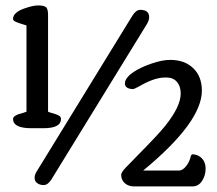

<svg xmlns="http://www.w3.org/2000/svg" viewBox="-20 -684 795 704"><path d="M156.2 -274.4Q160.6 -272 173.8 -268.6Q187 -265.1 195.3 -260.5Q203.6 -255.9 203.6 -248Q203.6 -213.9 139.6 -213.9H94.7Q27.8 -213.9 27.8 -248Q27.8 -261.2 64.5 -270Q73.2 -272.5 77.1 -274.4V-590.8Q74.7 -591.8 60.3 -595.9Q45.9 -600.1 36.9 -604.5Q27.8 -608.9 27.8 -614.3Q27.8 -638.2 68.8 -652.8Q101.1 -664.1 119.6 -664.1Q142.1 -664.1 149.2 -657.2Q156.2 -650.4 156.2 -629.4ZM604 -464.4Q657.2 -464.4 688.7 -433.8Q720.2 -403.3 720.2 -351.6Q720.2 -236.3 504.9 -58.6H635.7Q649.9 -58.6 662.8 -75.2Q675.8 -91.8 680.2 -113.8L684.6 -118.2Q705.6 -118.2 719.7 -104Q733.9 -89.8 733.9 -66.4Q733.9 -40 720.7 -20.3Q707.5 -0.5 686 -0.5H471.2Q451.2 -0.5 437.7 -12.2Q424.3 -23.9 424.3 -43Q424.3 -51.3 440.4 -68.8Q452.1 -81.5 506.6 -136.7Q561 -191.9 585.9 -222.7Q642.6 -293.5 642.6 -341.3Q642.6 -367.7 628.7 -383.8Q614.7 -399.9 590.3 -399.9Q583 -399.9 576.2 -399.4Q569.3 -398.9 562 -397.2Q554.7 -395.5 549.6 -394.3Q544.4 -393.1 537.1 -390.1Q529.8 -387.2 526.1 -385.7Q522.5 -384.3 514.4 -380.4Q506.3 -376.5 504.4 -375.2Q502.4 -374 493.9 -369.4Q485.4 -364.7 484.4 -364.3Q471.7 -357.4 467.3 -357.4Q455.1 -357.4 446.5 -362.5Q438 -367.7 438 -377.9Q438 -398.9 471.2 -420.9Q495.6 -437 534.9 -450.7Q574.2 -464.4 604 -464.4ZM140.1 -5.4Q126 -5.4 116.5 -12.5Q106.9 -19.5 106.9 -31.7Q106.9 -43 113.8 -54.2L464.8 -625.5Q478.5 -647.9 494.1 -647.9Q526.9 -647.9 526.9 -621.1Q526.9 -609.4 518.6 -595.7L167.5 -24.4Q154.8 -5.4 140.1 -5.4Z"/></svg>

Font: Corben
Style: Regular
Weight: 400
Designer: vernon adams
Foundry: vernon adams
Version: Version 1.100